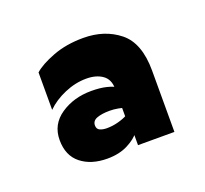

<svg xmlns="http://www.w3.org/2000/svg" viewBox="-55 -761 371 347"><g transform="rotate(-20 130.0 -588.0)"><path d="M163 -553Q157 -555 149 -556.5Q141 -558 133 -558Q118 -558 108.5 -554.5Q99 -551 99 -542Q99 -535 104.5 -532.5Q110 -530 118 -530Q129 -530 140 -533Q151 -536 158 -540L163 -505Q156 -495 139.5 -486.5Q123 -478 100 -478Q69 -478 49.5 -493.5Q30 -509 30 -539Q30 -569 55 -586Q80 -603 114 -603Q131 -603 143 -600Q155 -597 161 -593ZM156 -592Q156 -610 144 -618.5Q132 -627 113 -627Q92 -627 71 -618Q50 -609 36 -595V-667Q48 -678 74 -688Q100 -698 133 -698Q174 -698 202 -675.5Q230 -653 230 -600V-482H160V-518L156 -527Z"/></g></svg>

Font: Roundo Variable
Style: Regular
Weight: 200
Designer: Shiva Nallaperumal
Foundry: Indian Type Foundry
Version: Version 2.000